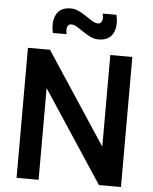

<svg xmlns="http://www.w3.org/2000/svg" viewBox="-62 -1008 842 1059"><g transform="rotate(5 359.0 -478.5)"><path d="M453.5 -800Q429.5 -800 408 -810.5Q386.5 -821 366.5 -834.8Q346.5 -848.5 329.2 -859Q312 -869.5 297.5 -869.5Q281 -869.5 275.5 -853.2Q270 -837 276 -813.5H200Q186 -873.5 207.2 -915.2Q228.5 -957 286.5 -957Q310.5 -957 332.2 -946.5Q354 -936 373.8 -922.2Q393.5 -908.5 410.8 -898Q428 -887.5 443 -887.5Q458.5 -887.5 464.8 -903.8Q471 -920 464 -944H540Q555 -884.5 533.5 -842.2Q512 -800 453.5 -800ZM70 0V-720H192L526 -212.5V-720H648V0H526L192 -507.5V0Z"/></g></svg>

Font: Manrope ExtraLight
Style: Bold
Weight: 700
Version: Version 4.504